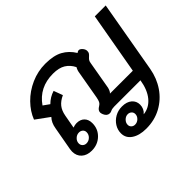

<svg xmlns="http://www.w3.org/2000/svg" viewBox="-163 -845 1246 1246"><g transform="rotate(-45 460.0 -222.0)"><path d="M403 64Q403 32 420 5Q437 -22 466 -38.5Q495 -55 531 -55Q574 -55 598.5 -34Q623 -13 623 20Q623 38 616 53.5Q609 69 596 80L595 81Q650 75 687 30.5Q724 -14 736 -90H495Q475 -90 461 -83Q454 -79 444 -79Q420 -79 408 -107Q403 -120 403 -127Q403 -137 409 -145.5Q415 -154 429 -162Q441 -169 446.5 -180Q452 -191 456 -212L489 -401Q492 -426 503 -444Q484 -482 451.5 -502Q419 -522 365 -522Q239 -522 171 -424L213 -394Q246 -427 289 -440L312 -378Q275 -361 255.5 -336.5Q236 -312 229 -273L212 -180Q231 -187 246 -187Q280 -187 299.5 -167.5Q319 -148 319 -114Q319 -61 282 -25.5Q245 10 190 10Q147 10 121 -13.5Q95 -37 95 -77Q95 -84 97 -98L126 -259Q133 -304 159 -331L67 -398Q88 -453 134 -500Q180 -547 243 -575Q306 -603 375 -603Q451 -603 497 -578Q543 -553 573 -504Q583 -512 591 -512Q601 -512 613 -500Q627 -485 627 -469Q627 -457 622.5 -450Q618 -443 609 -435Q599 -426 594 -419Q589 -412 587 -399L553 -204Q546 -178 535 -169H745L820 -593H920L833 -97Q820 -24 780.5 34Q741 92 679.5 125.5Q618 159 541 159Q479 159 441 133.5Q403 108 403 64ZM251 -99Q251 -114 240.5 -123.5Q230 -133 214 -133Q194 -133 178.5 -118Q163 -103 163 -83Q163 -68 173.5 -58Q184 -48 199 -48Q220 -48 235.5 -63Q251 -78 251 -99ZM558 41Q558 26 547.5 16.5Q537 7 522 7Q503 7 488 22Q473 37 473 56Q473 70 483 79.5Q493 89 508 89Q528 89 543 74.5Q558 60 558 41Z"/></g></svg>

Font: Niramit Medium
Style: Italic
Weight: 500
Italic angle: -10°
Designer: Katatrad Aksorn Co.,Ltd.
Foundry: Cadson Demak Co.,Ltd.
Version: Version 1.000; ttfautohint (v1.6)